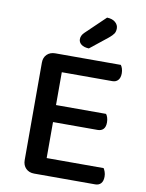

<svg xmlns="http://www.w3.org/2000/svg" viewBox="-91 -891 726 956"><g transform="rotate(10 272.0 -413.0)"><path d="M149 1Q123 1 107 -15Q91 -31 91 -57V-550Q91 -576 107 -591.5Q123 -607 149 -607H480Q485 -601 488.5 -590Q492 -579 492 -566Q492 -544 481.5 -532Q471 -520 453 -520H197V-354H450Q455 -348 458.5 -337Q462 -326 462 -313Q462 -290 451.5 -279Q441 -268 423 -268H197V-86H485Q489 -80 493 -69Q497 -58 497 -45Q497 -22 486.5 -10.5Q476 1 458 1ZM372 -827Q399 -826 414 -813Q429 -800 429 -782Q429 -766 422 -755.5Q415 -745 398 -731L309 -660Q284 -661 270.5 -671.5Q257 -682 257 -698Q257 -717 274 -733Z"/></g></svg>

Font: Baloo Thambi 2 Medium
Style: Regular
Weight: 500
Designer: Aadarsh Rajan and Ek Type
Foundry: Ek Type
Version: Version 1.640;hotconv 1.0.111;makeotfexe 2.5.65597; ttfautoh